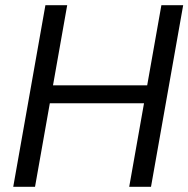

<svg xmlns="http://www.w3.org/2000/svg" viewBox="-20 -720 726 740"><path d="M478 0 602 -700H686L562 0ZM31 0 155 -700H239L115 0ZM156 -322 168 -391H568L556 -322Z"/></svg>

Font: DM Sans 10pt
Style: Italic
Weight: 400
Italic angle: -10°
Version: Version 4.004;gftools[0.9.30]